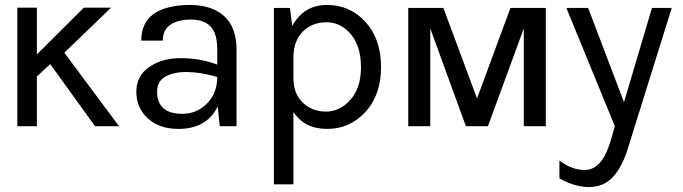

<svg xmlns="http://www.w3.org/2000/svg" viewBox="-20 -510 2760 776"><path d="M50 -479H129V-290L319 -479H429L240 -297L461 0H364L183 -251L129 -201V0H50Z M583 -239Q634 -275 711 -275Q788 -275 858 -249V-310Q858 -375 831 -403Q804 -431 752.5 -431Q701 -431 669.5 -410.5Q638 -390 638 -346H551Q551 -456 669 -482Q705 -490 747 -490Q836 -490 886 -445Q936 -400 936 -308V0H868L860 -80Q816 11 701 11Q623 11 577 -32Q531 -75 531 -139Q531 -203 583 -239ZM615 -140Q615 -50 717 -50Q775 -50 816.5 -91.5Q858 -133 858 -199Q787 -219 734 -219Q681 -219 648 -200Q615 -181 615 -140Z M1087 235V-478H1152L1161 -405Q1208 -490 1301.5 -490Q1395 -490 1457.5 -421Q1520 -352 1520 -239Q1520 -126 1457 -57.5Q1394 11 1302 11Q1210 11 1166 -58V235ZM1166 -194Q1166 -131 1204 -95Q1242 -59 1298 -59Q1354 -59 1396.5 -107Q1439 -155 1439 -238.5Q1439 -322 1398.5 -371Q1358 -420 1300 -420Q1242 -420 1205 -383.5Q1168 -347 1166 -285Z M1630 0V-478H1772L1908 -112L2043 -478H2186V0H2097V-395L1952 0H1863L1719 -395V0Z M2241 139Q2290 177 2344 177Q2384 177 2413 137Q2434 108 2451 49L2465 0L2269 -478H2357L2502 -97L2615 -478H2695L2516 95Q2493 168 2455.5 207Q2418 246 2360.5 246Q2303 246 2241 211Z"/></svg>

Font: Karmilla
Style: Regular
Weight: 400
Designer: Jonathan Pinhorn
Version: Version 1.000